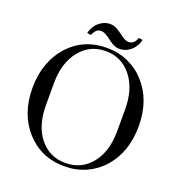

<svg xmlns="http://www.w3.org/2000/svg" viewBox="-170 -1119 1197 1281"><g transform="rotate(20 428.0 -478.5)"><path d="M51 -400Q51 -494 79 -571Q107 -648 158 -704Q264 -820 428 -820Q510 -820 579.5 -789Q649 -758 699 -702Q805 -585 805 -400Q805 -216 700 -98Q650 -42 580.5 -11Q511 20 428 20Q263 20 157 -97.5Q51 -215 51 -400ZM681 -323V-477Q681 -622 610 -710Q540 -797 428 -797Q316 -797 246 -710Q175 -622 175 -477V-323Q175 -175 246 -88Q316 -3 428 -3Q540 -3 610 -88Q681 -175 681 -323ZM559 -854Q535 -842 502 -842Q469 -842 424 -877.5Q379 -913 353 -913Q315 -913 297 -864L269 -868Q286 -936 343 -965Q366 -977 395 -977Q424 -977 451 -959.5Q478 -942 502 -924Q526 -906 548 -906Q588 -906 604 -955L632 -951Q615 -883 559 -854Z"/></g></svg>

Font: Prata
Style: Regular
Weight: 400
Designer: Cyreal (www.cyreal.org)
Foundry: Cyreal (www.cyreal.org)
Version: Version 1.010